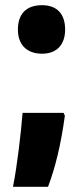

<svg xmlns="http://www.w3.org/2000/svg" viewBox="-20 -581 320 740"><path d="M49 -467C49 -408 84 -374 142 -374C198 -374 231 -408 231 -467C231 -527 200 -561 142 -561C81 -561 49 -527 49 -467ZM230 -135 225 -146H67C61 -69 46 60 30 139H165C193 66 215 -25 230 -135Z"/></svg>

Font: Noto Sans Lao ExtraCondensed Black
Style: Regular
Weight: 900
Width: 2
Designer: Monotype Design Team
Foundry: Monotype Imaging Inc.
Version: Version 2.003